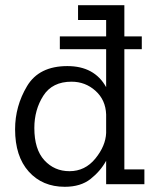

<svg xmlns="http://www.w3.org/2000/svg" viewBox="-20 -708 590 738"><path d="M535 0H388V-90Q366 -50 328 -20Q290 10 229 10Q143 10 90.5 -48.5Q38 -107 38 -211Q38 -300 84 -377Q130 -454 239 -454Q343 -454 388 -373V-519H210V-568H388V-631H280V-688H458V-568H525V-519H458V-57H535ZM388 -197V-268Q386 -324 347 -359Q308 -394 255 -394Q181 -394 146.5 -340Q112 -286 112 -216Q112 -134 150.5 -92Q189 -50 247 -50Q307 -50 346.5 -98.5Q386 -147 388 -197Z"/></svg>

Font: Zilla Slab
Style: Regular
Weight: 400
Designer: Typotheque.com
Foundry: Typotheque type foundry
Version: Version 1.1; 2017; ttfautohint (v1.6)